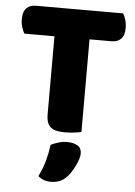

<svg xmlns="http://www.w3.org/2000/svg" viewBox="-58 -653 673 954"><g transform="rotate(5 278.0 -176.5)"><path d="M37 -466Q30 -477 24 -496Q18 -515 18 -536Q18 -575 35.5 -592Q53 -609 81 -609H517Q524 -598 530 -579Q536 -560 536 -539Q536 -500 518.5 -483Q501 -466 473 -466H362V-4Q351 -1 327.5 2Q304 5 281 5Q258 5 240.5 1.5Q223 -2 211 -11Q199 -20 193 -36Q187 -52 187 -78V-466ZM311 223Q294 241 274.5 248.5Q255 256 232 256Q194 256 168 233Q189 191 199.5 151.5Q210 112 215 73Q231 65 252.5 58.5Q274 52 296 52Q328 52 348 64Q368 76 368 104Q368 116 362.5 132.5Q357 149 349 165.5Q341 182 331 197.5Q321 213 311 223Z"/></g></svg>

Font: Baloo Cyrillic
Style: Regular
Weight: 400
Designer: Ek Type, Denis Ignatov
Foundry: Ek Type
Version: Version 1.50 July 26, 2019